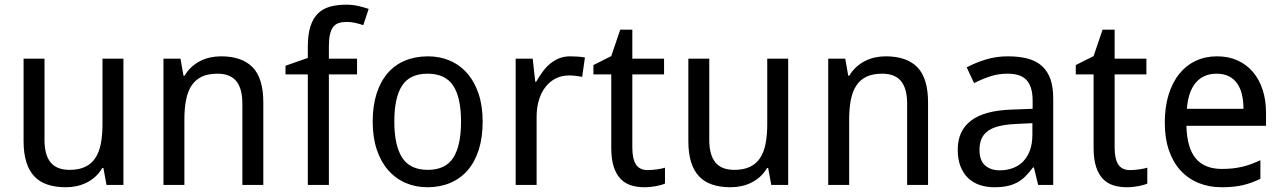

<svg xmlns="http://www.w3.org/2000/svg" viewBox="-20 -785 5444 815"><path d="M432.1 0 418.9 -71.8H414.1Q401.9 -50.8 385 -35.4Q368.2 -20 348.1 -10Q328.1 0 305.7 4.9Q283.2 9.8 259.8 9.8Q215.3 9.8 181.6 -1.5Q147.9 -12.7 125.5 -36.6Q103 -60.5 91.6 -97.7Q80.1 -134.8 80.1 -186V-536.1H168.9V-190.9Q168.9 -127.4 194.8 -95.7Q220.7 -64 274.9 -64Q314.5 -64 341.3 -76.7Q368.2 -89.4 384.5 -114Q400.9 -138.7 408 -174.8Q415 -210.9 415 -257.8V-536.1H503.9V0Z M1008.8 0V-345.2Q1008.8 -408.7 983.2 -440.4Q957.5 -472.2 902.8 -472.2Q863.3 -472.2 836.4 -459.5Q809.6 -446.8 793.2 -421.9Q776.9 -397 769.8 -360.8Q762.7 -324.7 762.7 -277.8V0H673.8V-536.1H746.1L758.8 -463.9H763.7Q775.9 -484.9 792.7 -500.2Q809.6 -515.6 829.6 -525.9Q849.6 -536.1 872.1 -541Q894.5 -545.9 918 -545.9Q1007.3 -545.9 1052.5 -499.3Q1097.7 -452.6 1097.7 -350.1V0Z M1495.6 -469.2H1376V0H1286.6V-469.2H1191.9V-505.9L1286.6 -539.1V-585.9Q1286.6 -638.2 1297.6 -672.6Q1308.6 -707 1329.3 -727.5Q1350.1 -748 1380.4 -756.6Q1410.6 -765.1 1448.7 -765.1Q1477.5 -765.1 1501.7 -759.5Q1525.9 -753.9 1544.9 -747.1L1522 -678.2Q1506.8 -683.6 1489 -687.7Q1471.2 -691.9 1451.7 -691.9Q1432.1 -691.9 1418 -687.3Q1403.8 -682.6 1394.5 -670.9Q1385.3 -659.2 1380.6 -638.9Q1376 -618.7 1376 -586.9V-536.1H1495.6Z M2028.8 -269Q2028.8 -202.1 2012.5 -150.1Q1996.1 -98.1 1965.6 -62.7Q1935.1 -27.3 1891.6 -8.8Q1848.1 9.8 1793.9 9.8Q1743.7 9.8 1701.2 -8.8Q1658.7 -27.3 1627.7 -62.7Q1596.7 -98.1 1579.3 -150.1Q1562 -202.1 1562 -269Q1562 -335.4 1578.4 -387Q1594.7 -438.5 1625 -473.9Q1655.3 -509.3 1699 -527.6Q1742.7 -545.9 1796.9 -545.9Q1847.2 -545.9 1889.6 -527.6Q1932.1 -509.3 1963.1 -473.9Q1994.1 -438.5 2011.5 -387Q2028.8 -335.4 2028.8 -269ZM1653.8 -269Q1653.8 -167 1687.3 -115.5Q1720.7 -64 1795.9 -64Q1871.1 -64 1904.1 -115.5Q1937 -167 1937 -269Q1937 -371.1 1903.6 -421.6Q1870.1 -472.2 1794.9 -472.2Q1719.7 -472.2 1686.8 -421.6Q1653.8 -371.1 1653.8 -269Z M2400.9 -545.9Q2415 -545.9 2432.6 -544.7Q2450.2 -543.5 2462.9 -541L2451.2 -459Q2437.5 -461.4 2423.1 -463.1Q2408.7 -464.8 2396 -464.8Q2365.2 -464.8 2339.8 -452.4Q2314.5 -439.9 2296.1 -416.7Q2277.8 -393.6 2267.8 -361.1Q2257.8 -328.6 2257.8 -289.1V0H2168.9V-536.1H2241.2L2252 -438H2255.9Q2268.1 -459 2282 -478.5Q2295.9 -498 2313.2 -512.9Q2330.6 -527.8 2352.1 -536.9Q2373.5 -545.9 2400.9 -545.9Z M2730 -63Q2738.8 -63 2749.8 -64Q2760.7 -64.9 2771 -66.4Q2781.2 -67.9 2789.8 -69.8Q2798.3 -71.8 2802.7 -73.2V-5.9Q2796.4 -2.9 2786.6 0Q2776.9 2.9 2765.1 5.1Q2753.4 7.3 2740.7 8.5Q2728 9.8 2715.8 9.8Q2685.5 9.8 2659.7 2Q2633.8 -5.9 2615 -24.9Q2596.2 -43.9 2585.4 -76.4Q2574.7 -108.9 2574.7 -158.2V-469.2H2499V-508.8L2574.7 -546.9L2612.8 -659.2H2664.1V-536.1H2798.8V-469.2H2664.1V-158.2Q2664.1 -110.8 2679.4 -86.9Q2694.8 -63 2730 -63Z M3253.9 0 3240.7 -71.8H3235.8Q3223.6 -50.8 3206.8 -35.4Q3189.9 -20 3169.9 -10Q3149.9 0 3127.4 4.9Q3105 9.8 3081.5 9.8Q3037.1 9.8 3003.4 -1.5Q2969.7 -12.7 2947.3 -36.6Q2924.8 -60.5 2913.3 -97.7Q2901.9 -134.8 2901.9 -186V-536.1H2990.7V-190.9Q2990.7 -127.4 3016.6 -95.7Q3042.5 -64 3096.7 -64Q3136.2 -64 3163.1 -76.7Q3189.9 -89.4 3206.3 -114Q3222.7 -138.7 3229.7 -174.8Q3236.8 -210.9 3236.8 -257.8V-536.1H3325.7V0Z M3830.6 0V-345.2Q3830.6 -408.7 3804.9 -440.4Q3779.3 -472.2 3724.6 -472.2Q3685.1 -472.2 3658.2 -459.5Q3631.3 -446.8 3615 -421.9Q3598.6 -397 3591.6 -360.8Q3584.5 -324.7 3584.5 -277.8V0H3495.6V-536.1H3567.9L3580.6 -463.9H3585.4Q3597.7 -484.9 3614.5 -500.2Q3631.3 -515.6 3651.4 -525.9Q3671.4 -536.1 3693.8 -541Q3716.3 -545.9 3739.7 -545.9Q3829.1 -545.9 3874.3 -499.3Q3919.4 -452.6 3919.4 -350.1V0Z M4386.7 0 4368.7 -74.2H4364.7Q4348.6 -52.2 4332.5 -36.4Q4316.4 -20.5 4297.4 -10.3Q4278.3 0 4254.9 4.9Q4231.4 9.8 4200.7 9.8Q4167 9.8 4138.7 0.2Q4110.4 -9.3 4089.6 -29.1Q4068.8 -48.8 4057.1 -78.9Q4045.4 -108.9 4045.4 -149.9Q4045.4 -230 4101.8 -272.9Q4158.2 -315.9 4273.4 -319.8L4363.3 -323.2V-356.9Q4363.3 -389.6 4356.2 -411.6Q4349.1 -433.6 4335.7 -447Q4322.3 -460.4 4302.5 -466.3Q4282.7 -472.2 4257.3 -472.2Q4216.8 -472.2 4181.9 -460.4Q4147 -448.7 4114.7 -432.1L4083.5 -499Q4119.6 -518.6 4164.1 -532.2Q4208.5 -545.9 4257.3 -545.9Q4307.1 -545.9 4343.5 -535.9Q4379.9 -525.9 4403.6 -504.2Q4427.2 -482.4 4439 -448.7Q4450.7 -415 4450.7 -367.2V0ZM4223.6 -62Q4253.4 -62 4278.8 -71.3Q4304.2 -80.6 4322.8 -99.4Q4341.3 -118.2 4351.8 -146.7Q4362.3 -175.3 4362.3 -213.9V-262.2L4292.5 -258.8Q4248.5 -256.8 4218.8 -249Q4189 -241.2 4171.1 -227.3Q4153.3 -213.4 4145.5 -193.6Q4137.7 -173.8 4137.7 -148.9Q4137.7 -104 4161.4 -83Q4185.1 -62 4223.6 -62Z M4777.3 -63Q4786.1 -63 4797.1 -64Q4808.1 -64.9 4818.4 -66.4Q4828.6 -67.9 4837.2 -69.8Q4845.7 -71.8 4850.1 -73.2V-5.9Q4843.8 -2.9 4834 0Q4824.2 2.9 4812.5 5.1Q4800.8 7.3 4788.1 8.5Q4775.4 9.8 4763.2 9.8Q4732.9 9.8 4707 2Q4681.2 -5.9 4662.4 -24.9Q4643.6 -43.9 4632.8 -76.4Q4622.1 -108.9 4622.1 -158.2V-469.2H4546.4V-508.8L4622.1 -546.9L4660.2 -659.2H4711.4V-536.1H4846.2V-469.2H4711.4V-158.2Q4711.4 -110.8 4726.8 -86.9Q4742.2 -63 4777.3 -63Z M5166 9.8Q5112.3 9.8 5067.9 -8.3Q5023.4 -26.4 4991.5 -61Q4959.5 -95.7 4941.9 -147Q4924.3 -198.2 4924.3 -264.2Q4924.3 -330.6 4940.4 -382.8Q4956.5 -435.1 4985.8 -471.4Q5015.1 -507.8 5055.9 -526.9Q5096.7 -545.9 5146 -545.9Q5194.3 -545.9 5232.9 -528.6Q5271.5 -511.2 5298.3 -479.7Q5325.2 -448.2 5339.6 -404.1Q5354 -359.9 5354 -306.2V-251H5016.1Q5018.6 -156.7 5055.9 -112.3Q5093.3 -67.9 5167 -67.9Q5191.9 -67.9 5213.1 -70.3Q5234.4 -72.8 5254.2 -77.4Q5273.9 -82 5292.5 -89.1Q5311 -96.2 5330.1 -105V-25.9Q5310.5 -16.6 5291.7 -9.8Q5272.9 -2.9 5253.2 1.5Q5233.4 5.9 5212.2 7.8Q5190.9 9.8 5166 9.8ZM5144 -472.2Q5088.4 -472.2 5055.9 -434.1Q5023.4 -396 5018.1 -323.2H5258.3Q5258.3 -356.4 5251.7 -384Q5245.1 -411.6 5231.2 -431.2Q5217.3 -450.7 5195.8 -461.4Q5174.3 -472.2 5144 -472.2Z"/></svg>

Font: Puppies Kittens
Style: Regular
Weight: 400
Foundry: Ascender Corporation and Peter Mawhorter
Version: Version 0.1